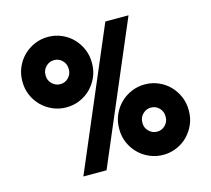

<svg xmlns="http://www.w3.org/2000/svg" viewBox="-113 -945 1187 1080"><g transform="rotate(-15 480.5 -405.0)"><path d="M710 -411Q752 -411 789 -395Q826 -379 853 -351.5Q880 -324 896 -287Q912 -250 912 -208V-203Q912 -161 896 -124.5Q880 -88 853 -60.5Q826 -33 789 -17Q752 -1 710 -1Q668 -1 631 -17Q594 -33 566.5 -60.5Q539 -88 523 -124.5Q507 -161 507 -203V-208Q507 -250 523 -287Q539 -324 566.5 -351.5Q594 -379 631 -395Q668 -411 710 -411ZM777 -208Q777 -236 757.5 -256Q738 -276 710 -276Q682 -276 662 -256Q642 -236 642 -208V-203Q642 -176 662 -156Q682 -136 710 -136Q738 -136 757.5 -156Q777 -176 777 -203ZM588 -810H723L378 0H243ZM253 -810Q295 -810 332 -794Q369 -778 396 -750.5Q423 -723 439 -686Q455 -649 455 -607V-602Q455 -560 439 -523.5Q423 -487 396 -459.5Q369 -432 332 -416Q295 -400 253 -400Q211 -400 174 -416Q137 -432 109.5 -459.5Q82 -487 66 -523.5Q50 -560 50 -602V-607Q50 -649 66 -686Q82 -723 109.5 -750.5Q137 -778 174 -794Q211 -810 253 -810ZM320 -607Q320 -635 300.5 -655Q281 -675 253 -675Q225 -675 205 -655Q185 -635 185 -607V-602Q185 -575 205 -555Q225 -535 253 -535Q281 -535 300.5 -555Q320 -575 320 -602Z"/></g></svg>

Font: Transit CAT
Style: Regular
Weight: 400
Designer: Peter Wiegel
Foundry: Peter Wiegel
Version: 1.000